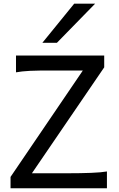

<svg xmlns="http://www.w3.org/2000/svg" viewBox="-20 -1011 641 1031"><path d="M539.6 -649.4 151.4 -80.6H341.8Q413.6 -80.6 469.2 -82.8Q524.9 -85 554.2 -90.3V0H36.6V-61L424.8 -632.3H258.8Q222.7 -632.3 193.6 -632.1Q164.6 -631.8 141.1 -630.6Q117.7 -629.4 99.1 -627.4Q80.6 -625.5 65.9 -622.6V-712.9H539.6ZM490.7 -991.2 285.6 -781.2H207.5L378.4 -991.2Z"/></svg>

Font: Andika New Basic
Style: Regular
Weight: 400
Designer: Victor Gaultney, Annie Olsen, Julie Remington, Don Collingsworth, Eric Hays
Foundry: SIL International
Version: Version 5.500